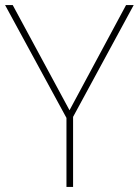

<svg xmlns="http://www.w3.org/2000/svg" viewBox="-20 -734 545 754"><path d="M253 -301 475 -714H505L267 -275V0H241V-271L0 -714H30Z"/></svg>

Font: Noto Sans Gujarati Thin
Style: Regular
Weight: 100
Designer: Jelle Bosma - Monotype Design Team, Universal Thirst
Foundry: Monotype Imaging Inc.
Version: Version 2.106; ttfautohint (v1.8.4.7-5d5b)